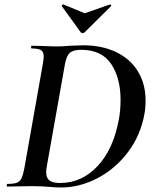

<svg xmlns="http://www.w3.org/2000/svg" viewBox="-20 -828 676 852"><path d="M195 1Q183 0 165 -1Q147 -2 124 -2L58 -1Q42 0 13 0Q10 0 10 -6Q10 -12 13 -12Q41 -12 54.5 -17Q68 -22 75 -36Q82 -50 88 -81L170 -544Q174 -570 174 -577Q174 -598 162 -605.5Q150 -613 120 -613Q118 -613 118 -619Q118 -625 120 -625L167 -624Q207 -622 233 -622Q261 -622 291 -625Q331 -627 349 -627Q433 -627 496 -596.5Q559 -566 592.5 -510.5Q626 -455 626 -382Q626 -349 621 -323Q604 -227 547.5 -152.5Q491 -78 412 -37Q333 4 251 4Q227 4 195 1ZM508 -301Q515 -340 515 -385Q515 -482 473 -544.5Q431 -607 340 -607Q304 -607 289 -592.5Q274 -578 268 -542L188 -92Q185 -76 185 -64Q185 -39 199 -27.5Q213 -16 247 -16Q343 -16 413.5 -91.5Q484 -167 508 -301ZM254 -802Q254 -804 257 -806.5Q260 -809 262 -808L356 -769L467 -808H468Q471 -808 473 -805.5Q475 -803 473 -801L356 -685Q352 -681 346 -681Q341 -681 338 -685L254 -801Z"/></svg>

Font: Cormorant Infant
Style: Bold Italic
Weight: 700
Italic angle: -10°
Designer: Christian Thalmann (Catharsis Fonts)
Foundry: Catharsis Fonts
Version: Version 4.000